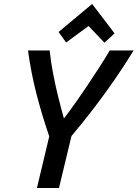

<svg xmlns="http://www.w3.org/2000/svg" viewBox="-20 -947 693 967"><path d="M166 0 228 -260Q190 -371 163 -476.5Q136 -582 121 -693H230Q236 -636 247.5 -576Q259 -516 273.5 -458Q288 -400 302 -350Q330 -387 360.5 -430Q391 -473 422 -519.5Q453 -566 481.5 -610Q510 -654 533 -693H653Q608 -619 558.5 -547.5Q509 -476 455 -405Q401 -334 340 -262L277 0ZM313 -733 275 -786 444 -927 557 -779 506 -732 426 -816Z"/></svg>

Font: Ubuntu Sans Mono Medium
Style: Italic
Weight: 500
Italic angle: -13.5°
Monospace: yes
Designer: Dalton Maag Ltd
Foundry: Dalton Maag Ltd
Version: Version 1.006